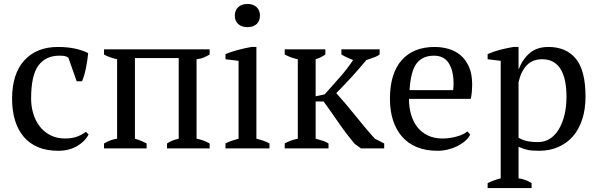

<svg xmlns="http://www.w3.org/2000/svg" viewBox="-20 -749 3016 969"><path d="M41 0ZM427 -70Q409 -35 368.5 -11.5Q328 12 274 12Q215 12 171.5 -6.5Q128 -25 99 -59.5Q70 -94 55.5 -142.5Q41 -191 41 -250Q41 -377 103 -444.5Q165 -512 272 -512Q321 -512 359.5 -503.5Q398 -495 425 -481Q422 -448 414 -407Q406 -366 394 -339H367L325 -458Q318 -463 309 -465.5Q300 -468 279 -468Q211 -468 174 -418.5Q137 -369 137 -251Q137 -213 147.5 -177Q158 -141 179.5 -112.5Q201 -84 233.5 -67Q266 -50 309 -50Q344 -50 370 -60Q396 -70 414 -84Z M720 0H505V-25Q524 -36 540 -41.5Q556 -47 571 -49V-450Q550 -455 533 -461Q516 -467 505 -474V-500H1038V-474Q1025 -466 1009 -459Q993 -452 972 -450V-49Q1006 -43 1038 -25V0H823V-25Q833 -32 846.5 -38Q860 -44 882 -49V-456H661V-49Q681 -43 695 -37Q709 -31 720 -25Z M1118 0ZM1340 0H1118V-25Q1133 -33 1149 -38.5Q1165 -44 1184 -49V-442L1118 -450V-476Q1147 -488 1181 -497Q1215 -506 1249 -512H1274V-49Q1294 -44 1310 -38.5Q1326 -33 1340 -25ZM1165 -670Q1165 -697 1182.5 -713Q1200 -729 1229 -729Q1258 -729 1275 -713Q1292 -697 1292 -670Q1292 -643 1275 -627.5Q1258 -612 1229 -612Q1200 -612 1182.5 -627.5Q1165 -643 1165 -670Z M1703 -500H1896V-474Q1886 -466 1869.5 -460Q1853 -454 1829 -446Q1795 -405 1757 -363Q1719 -321 1677 -279Q1699 -255 1723.5 -226Q1748 -197 1773 -166Q1798 -135 1823 -105Q1848 -75 1872 -49L1919 -25V0H1802L1770 -23Q1725 -77 1688 -131Q1651 -185 1613 -237H1573V-49Q1593 -44 1609.5 -38.5Q1626 -33 1638 -25V0H1417V-25Q1444 -41 1483 -49V-450Q1448 -457 1417 -474V-500H1622V-474Q1612 -467 1600.5 -461Q1589 -455 1573 -450V-263L1619 -273Q1659 -319 1695 -359Q1731 -399 1762 -446Q1745 -453 1730.5 -459.5Q1716 -466 1703 -474Z M1948 0ZM2353 -70Q2345 -53 2328 -38Q2311 -23 2289 -12Q2267 -1 2241 5.5Q2215 12 2188 12Q2129 12 2084 -6.5Q2039 -25 2009 -59.5Q1979 -94 1963.5 -142Q1948 -190 1948 -250Q1948 -378 2007 -445Q2066 -512 2174 -512Q2209 -512 2243 -502.5Q2277 -493 2303.5 -471Q2330 -449 2346.5 -412.5Q2363 -376 2363 -322Q2363 -305 2361.5 -287.5Q2360 -270 2356 -250H2044Q2044 -208 2054.5 -171.5Q2065 -135 2086 -108Q2107 -81 2139 -65.5Q2171 -50 2214 -50Q2249 -50 2285 -60Q2321 -70 2339 -86ZM2170 -468Q2113 -468 2083 -429.5Q2053 -391 2047 -294H2267Q2268 -303 2268.5 -311.5Q2269 -320 2269 -328Q2269 -392 2245 -430Q2221 -468 2170 -468Z M2441 0ZM2663 200H2441V175Q2475 159 2507 151V-442L2441 -450V-476Q2473 -490 2506.5 -498.5Q2540 -507 2572 -512H2597V-400H2598Q2618 -451 2654 -481.5Q2690 -512 2748 -512Q2837 -512 2886 -453Q2935 -394 2935 -261Q2935 -198 2918.5 -147Q2902 -96 2871.5 -61Q2841 -26 2797.5 -7Q2754 12 2701 12Q2664 12 2643 7.5Q2622 3 2597 -8V151Q2613 153 2629 158.5Q2645 164 2663 175ZM2716 -450Q2667 -450 2638 -419Q2609 -388 2597 -334V-54Q2615 -43 2637.5 -37.5Q2660 -32 2696 -32Q2729 -32 2755.5 -49Q2782 -66 2800.5 -97Q2819 -128 2829 -169.5Q2839 -211 2839 -261Q2839 -302 2832.5 -336.5Q2826 -371 2811.5 -396.5Q2797 -422 2773.5 -436Q2750 -450 2716 -450Z"/></svg>

Font: PT Serif
Style: Regular
Weight: 400
Designer: A.Korolkova, O.Umpeleva, V.Yefimov
Foundry: ParaType Ltd
Version: Version 1.000W OFL; ttfautohint (v1.6)